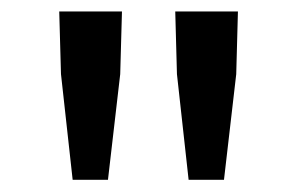

<svg xmlns="http://www.w3.org/2000/svg" viewBox="-20 -730 511 329"><path d="M104.5 -421.9 84.5 -603 81.5 -710.4H189L186 -603L165 -421.9ZM303.2 -421.9 283.2 -603 280.3 -710.4H387.7L384.8 -603L363.8 -421.9Z"/></svg>

Font: Akatab SemiBold
Style: Regular
Weight: 600
Designer: SIL Global
Foundry: SIL Global
Version: Version 4.100